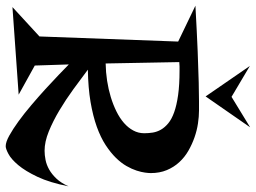

<svg xmlns="http://www.w3.org/2000/svg" viewBox="-143 -744 906 680"><g transform="rotate(90 310.0 -404.0)"><path d="M629.9 -193.8Q616.7 -127 596.2 -83.7Q575.7 -40.5 554.7 -15.6Q533.7 9.3 515.4 19Q497.1 28.8 487.8 28.8Q473.1 28.8 450.2 16.1Q427.2 3.4 399.7 -16.6Q372.1 -36.6 342.5 -61.8Q313 -86.9 285.6 -111.8Q258.3 -136.7 235.4 -158.7Q212.4 -180.7 198.2 -194.8L202.1 -74.2L305.2 -17.1L-4.9 4.9L99.1 -90.8L117.2 -582L-9.8 -643.1Q85.4 -648.4 151.9 -651.1Q218.3 -653.8 261.7 -654.8Q305.2 -655.8 328.6 -655.8Q352.1 -655.8 361.8 -655.8Q382.8 -655.8 407.5 -652.1Q432.1 -648.4 456.5 -639.9Q481 -631.3 503.9 -618.2Q526.9 -605 544.4 -585.9Q562 -566.9 572.5 -541.7Q583 -516.6 583 -484.9Q583 -477.5 581.3 -464.6Q579.6 -451.7 574.2 -434.8Q568.8 -418 558.1 -399.2Q547.4 -380.4 529.1 -361.6Q510.7 -342.8 483.9 -325.2Q457 -307.6 419.2 -293.9Q381.3 -280.3 331.3 -271.7Q281.2 -263.2 216.8 -262.2Q248.5 -238.3 285.6 -211.2Q322.8 -184.1 360.8 -161.4Q398.9 -138.7 435.5 -123.8Q472.2 -108.9 503.9 -108.9Q519 -108.9 536.4 -112.3Q553.7 -115.7 570.6 -125.2Q587.4 -134.8 602.8 -151.1Q618.2 -167.5 629.9 -193.8ZM441.9 -461.9Q441.9 -477.1 439.5 -492.2Q437 -507.3 429.2 -521Q421.4 -534.7 406.7 -546.9Q392.1 -559.1 367.4 -567.9Q342.8 -576.7 306.6 -581.8Q270.5 -586.9 220.2 -586.9Q212.4 -586.9 205.1 -586.9Q197.8 -586.9 189.9 -585.9L194.8 -325.2Q225.6 -325.7 255.9 -330.3Q286.1 -335 313.5 -343.3Q340.8 -351.6 364.5 -363.3Q388.2 -375 405.3 -389.9Q422.4 -404.8 432.1 -422.9Q441.9 -440.9 441.9 -461.9ZM311.5 -679.2 203.6 -835.9 313 -771 420.9 -836.9Z"/></g></svg>

Font: Risque
Style: Regular
Weight: 400
Designer: Astigmatic (AOETI)
Foundry: Astigmatic (AOETI)
Version: Version 1.000